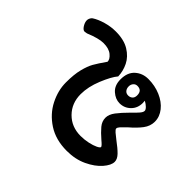

<svg xmlns="http://www.w3.org/2000/svg" viewBox="-139 -773 944 944"><g transform="rotate(-45 333.0 -301.5)"><path d="M140 -216Q140 -190 145.5 -164.5Q151 -139 159 -122.5Q167 -106 173 -106Q179 -106 198 -129Q223 -158 244 -175.5Q265 -193 290 -193Q313 -193 337.5 -174.5Q362 -156 395 -123Q415 -102 428 -91Q441 -80 450 -80Q458 -80 468 -90Q478 -100 486 -115Q481 -114 471 -114Q435 -114 412 -137.5Q389 -161 389 -194Q389 -223 411.5 -248.5Q434 -274 476 -274Q524 -274 549 -246Q574 -218 574 -178Q574 -132 557 -92.5Q540 -53 511 -30Q482 -7 448 -7Q417 -7 390.5 -27Q364 -47 334 -82Q317 -100 307 -109Q297 -118 290 -118Q284 -118 273.5 -106Q263 -94 251 -78Q226 -44 207 -25.5Q188 -7 169 -7Q145 -7 114.5 -33.5Q84 -60 62 -106.5Q40 -153 40 -212Q40 -289 75.5 -343.5Q111 -398 165.5 -425.5Q220 -453 275 -453Q331 -453 368.5 -443.5Q406 -434 429 -421Q452 -408 492 -380Q509 -380 526 -400.5Q543 -421 543 -459Q543 -492 519 -550Q515 -565 518 -571Q523 -581 539 -589.5Q555 -598 569 -596Q583 -593 591 -583Q606 -560 616 -525.5Q626 -491 626 -457Q626 -399 603.5 -362.5Q581 -326 547.5 -309.5Q514 -293 478 -292Q452 -314 394.5 -337.5Q337 -361 286 -361Q223 -361 181.5 -320Q140 -279 140 -216ZM478 -160Q512 -160 512 -192Q512 -205 502.5 -213Q493 -221 480 -221Q465 -221 455.5 -213Q446 -205 446 -191Q446 -178 454 -169Q462 -160 478 -160Z"/></g></svg>

Font: Mali SemiBold
Style: Regular
Weight: 600
Designer: Kitiyaporn Chalermlarp | Katatrad Aksorn Co.,Ltd.
Foundry: Cadson Demak Co.,Ltd.
Version: Version 1.000; ttfautohint (v1.6)